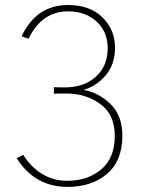

<svg xmlns="http://www.w3.org/2000/svg" viewBox="-20 -729 569 767"><path d="M46.9 -96.7 73.2 -110.4Q100.6 -64.5 146 -35.6Q191.4 -6.8 249 -6.8Q330.1 -6.8 384.3 -52.2Q438.5 -97.7 438.5 -186.5Q438.5 -270.5 381.3 -313Q324.2 -355.5 243.2 -355.5Q205.1 -355.5 195.3 -354.5V-380.9Q203.1 -379.9 239.3 -379.9Q315.4 -379.9 362.8 -422.4Q410.2 -464.8 410.2 -537.1Q410.2 -601.6 366.2 -642.6Q322.3 -683.6 251 -683.6Q147.5 -683.6 93.8 -574.2L66.4 -584Q125 -709 252 -709Q338.9 -709 389.2 -659.7Q439.5 -610.4 439.5 -538.1Q439.5 -471.7 401.9 -427.7Q364.3 -383.8 313.5 -370.1Q376 -358.4 422.4 -312.5Q468.8 -266.6 468.8 -186.5Q468.8 -86.9 407.7 -34.7Q346.7 17.6 250 17.6Q119.1 17.6 46.9 -96.7Z"/></svg>

Font: Gothic A1 Thin
Style: Regular
Weight: 250
Designer: HanYang I&C Co.,Ltd.
Foundry: HanYang I&C Co.,Ltd.
Version: Version 2.50